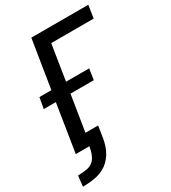

<svg xmlns="http://www.w3.org/2000/svg" viewBox="-212 -811 978 1100"><g transform="rotate(-30 276.5 -261.0)"><path d="M5 183 13 113 55 110Q98 107 121 81.5Q144 56 153 0H63L113 -315H33L46 -387H125L176 -705H553L540 -621H259L222 -387H375L364 -315H210L172 -78H256L246 -14Q237 51 211 92.5Q185 134 145.5 155Q106 176 53 180Z"/></g></svg>

Font: Nunito Sans 10pt Condensed SemiBold
Style: Italic
Weight: 600
Width: 3
Italic angle: -9°
Designer: Vernon Adams
Foundry: Vernon Adams
Version: Version 3.101;gftools[0.9.27]